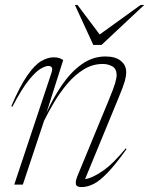

<svg xmlns="http://www.w3.org/2000/svg" viewBox="-20 -752 608 782"><path d="M30.5 -317.5 26 -319.5Q61.5 -402 91.5 -445Q121.5 -488 148 -503.2Q174.5 -518.5 198 -518.5Q211.5 -518.5 220.2 -515.8Q229 -513 237.5 -507.5L169.5 -293.5Q198.5 -357 234.5 -408.8Q270.5 -460.5 314.2 -491.2Q358 -522 409.5 -522Q450 -522 472 -504.2Q494 -486.5 494 -458.5Q494 -442.5 488.5 -422.2Q483 -402 464.5 -357.5L326.5 -22.5Q353 -25.5 395.8 -54Q438.5 -82.5 492 -147.5L495.5 -145Q451 -82.5 418.5 -48.8Q386 -15 360.8 -2.5Q335.5 10 312 10Q291 10 289 -2.5Q287 -15 296 -36.5L424.5 -348Q443 -392.5 449 -413.5Q455 -434.5 455 -446Q455 -471.5 437.8 -481.5Q420.5 -491.5 398.5 -491.5Q357 -491.5 321 -469.2Q285 -447 255 -411.8Q225 -376.5 201 -336.2Q177 -296 159.5 -260L73 0H38L189.5 -455Q195 -471 190.8 -477.2Q186.5 -483.5 176.5 -483.5Q166.5 -483.5 146.8 -472.8Q127 -462 98 -426.5Q69 -391 30.5 -317.5ZM567.5 -732 393.5 -569H360L285 -732H295.5L386 -611.5L553 -732Z"/></svg>

Font: Newsreader Display ExtraLight
Style: Italic
Weight: 275
Italic angle: -17°
Designer: Hugues Gentile
Foundry: Production Type
Version: Version 1.002